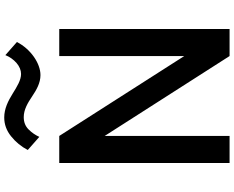

<svg xmlns="http://www.w3.org/2000/svg" viewBox="-121 -1011 1132 930"><g transform="rotate(-90 445.0 -546.0)"><path d="M546.5 -916C602 -916 671.5 -962 706.5 -1030L643 -1086C634.5 -1064.5 621.5 -1046.5 605 -1032C588 -1017.5 570 -1010 551.5 -1010C522 -1010 490.5 -1029.5 456 -1051C421.5 -1072.5 383.5 -1091.5 341 -1091.5C307.5 -1091.5 277.5 -1080.5 250 -1058.5C222.5 -1036.5 200 -1009.5 183.5 -977.5L247 -921.5C255.5 -940.5 267.5 -958 283 -973.5C298.5 -989 318 -997 342.5 -997C379 -997 411 -978 443 -956.5C475 -935 508 -916 546.5 -916ZM251.5 0V-605L638.5 0H769.5V-825H638.5V-219.5L251.5 -825H120.5V0Z"/></g></svg>

Font: Spartan SemiBold
Style: Regular
Weight: 600
Designer: Matt Bailey, Mirko Velimirovic
Foundry: Matt Bailey
Version: Version 1.003